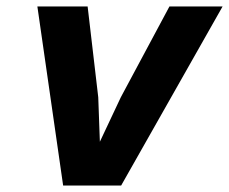

<svg xmlns="http://www.w3.org/2000/svg" viewBox="-20 -576 711 596"><path d="M176 0 96 -556H252L285 -274L290 -136L355 -274L506 -556H671L356 0Z"/></svg>

Font: Azeret Mono Thin
Style: Bold Italic
Weight: 700
Italic angle: -12°
Version: Version 1.002